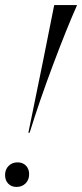

<svg xmlns="http://www.w3.org/2000/svg" viewBox="-39 -732 324 758"><path d="M175 -712H265L264 -709Q224 -619 170.5 -476.5Q117 -334 78 -208H73Q137 -518 175 -712ZM30 -91Q51 -91 63.5 -78Q76 -65 76 -44Q76 -22 62 -8Q48 6 26 6Q6 6 -6.5 -7Q-19 -20 -19 -41Q-19 -63 -5 -77Q9 -91 30 -91Z"/></svg>

Font: Nyght Serif Light Italic
Style: Regular
Weight: 300
Italic angle: -16°
Designer: Maksym Kobuzan
Version: Version 0.410